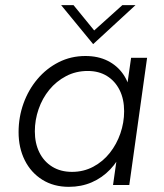

<svg xmlns="http://www.w3.org/2000/svg" viewBox="-20 -717 634 744"><path d="M247 7Q188 7 144 -20.5Q100 -48 76 -96Q52 -144 52 -205Q52 -263 71 -316Q90 -369 125 -410.5Q160 -452 207.5 -476Q255 -500 311 -500Q360 -500 397 -481.5Q434 -463 457 -430Q480 -397 486 -354L466 -339L488 -493H550L481 0H418L440 -155L458 -139Q438 -93 407 -60.5Q376 -28 335.5 -10.5Q295 7 247 7ZM259 -51Q304 -51 341.5 -71Q379 -91 405.5 -124.5Q432 -158 446.5 -200Q461 -242 461 -286Q461 -333 443.5 -368Q426 -403 394.5 -422.5Q363 -442 320 -442Q274 -442 236 -422Q198 -402 171 -369Q144 -336 129.5 -294Q115 -252 115 -208Q115 -162 132.5 -126.5Q150 -91 182.5 -71Q215 -51 259 -51ZM341 -546 217 -697H265L345 -599L454 -697H505Z"/></svg>

Font: Hanken Grotesk Light
Style: Italic
Weight: 300
Italic angle: -8°
Designer: Alfredo Marco Pradil
Foundry: Hanken Design Co.
Version: Version 3.013